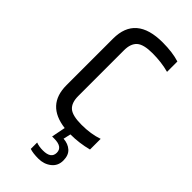

<svg xmlns="http://www.w3.org/2000/svg" viewBox="-241 -622 853 853"><g transform="rotate(45 185.0 -196.0)"><path d="M227 5H226L218 40Q248 42 267 59Q286 76 286 109.5Q286 143 261 162.5Q236 182 201.5 182Q167 182 147 175V135Q165 142 190 142Q241 142 241 105.5Q241 69 188 69H175L188 3Q59 -13 59 -137V-430Q59 -574 227 -574Q289 -574 333 -560V-495Q285 -508 229 -508Q173 -508 151.5 -488.5Q130 -469 130 -428V-140Q130 -98 151.5 -79Q173 -60 231 -60Q289 -60 335 -76V-9Q281 5 227 5Z"/></g></svg>

Font: Khand
Style: Regular
Weight: 400
Designer: Devanagari: Sanchit Sawaria, Jyotish Sonowal; Latin: Satya Rajpurohit
Foundry: Indian Type Foundry
Version: Version 1.101;PS 1.0;hotconv 1.0.78;makeotf.lib2.5.61930; tt